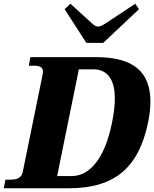

<svg xmlns="http://www.w3.org/2000/svg" viewBox="-49 -1005 823 1025"><path d="M296 -956 327 -985 439 -883Q459 -863 475 -863Q489 -863 519 -883L673 -985L693 -956L502 -776H412ZM-20 -46H11Q63 -46 72 -85L180 -614V-625Q180 -654 135 -654H105L113 -700H464Q612 -700 683 -641.5Q754 -583 754 -464Q754 -411 741 -350Q705 -171 603.5 -85.5Q502 0 321 0H-29ZM332 -65Q408 -65 464 -137Q520 -209 549 -350Q564 -424 564 -478Q564 -556 534.5 -595.5Q505 -635 449 -635H372L256 -65Z"/></svg>

Font: Taviraj ExtraBold
Style: Italic
Weight: 800
Italic angle: -12°
Designer: Katatrad Team
Foundry: CadsonDemak
Version: Version 1.001